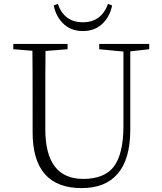

<svg xmlns="http://www.w3.org/2000/svg" viewBox="-20 -948 828 983"><path d="M398 15C479 15 540 -9 582 -58C625 -107 646 -181 647 -278V-685L744 -696V-723H488V-696L612 -684V-304C612 -207 595 -137 562 -94C530 -53 478 -32 406 -32C277 -32 212 -117 212 -286V-387C212 -522 212 -622 213 -687L326 -696V-723H48V-696L146 -688C147 -622 147 -522 147 -387V-271C147 -80 231 15 398 15ZM404 -789C447 -789 482 -803 509 -831C532 -855 547 -885 554 -920L533 -928C510 -865 467 -834 404 -834C341 -834 298 -865 276 -928L255 -920C262 -885 277 -855 300 -831C327 -803 362 -789 404 -789Z"/></svg>

Font: AllPunType ExtraLight
Style: Regular
Weight: 280
Version: 1.0